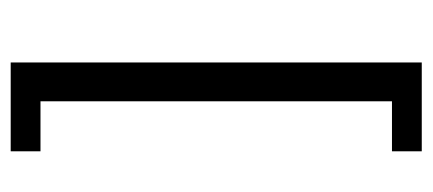

<svg xmlns="http://www.w3.org/2000/svg" viewBox="-245 -418 809 359"><g transform="rotate(90 159.5 -238.5)"><path d="M96.8 146V-622.6H262.9V-566.9H169.4V90.3H262.9V146Z"/></g></svg>

Font: Playfair 5pt SemiExpanded Light
Style: Regular
Weight: 300
Width: 6
Designer: Claus Eggers Sørensen
Foundry: Claus Eggers Sørensen
Version: Version 2.203